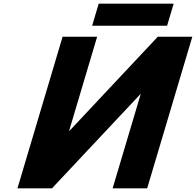

<svg xmlns="http://www.w3.org/2000/svg" viewBox="-20 -1025 1067 1045"><path d="M517.2 -1005 481.5 -885H889.5L925.2 -1005ZM745.5 -512H743.5L263 0H75L320.7 -825H508.7L356.2 -313H358.2L838.7 -825H1026.7L781 0H593Z"/></svg>

Font: Hussar
Style: BdOblThree
Weight: 700
Foundry: Cannot Into Space Fonts
Version: Version 2.00